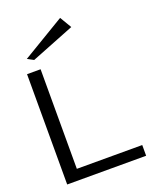

<svg xmlns="http://www.w3.org/2000/svg" viewBox="-170 -1046 932 1145"><g transform="rotate(-20 296.0 -474.0)"><path d="M54 0V-700H140V-68H555V0ZM123 -765 84 -786 354 -948 398 -874Z"/></g></svg>

Font: Panamera Medium
Style: Regular
Weight: 500
Designer: Bastien Sozeau
Foundry: NBR — Bastien Sozeau
Version: Version 3.002; ttfautohint (v1.8.4.7-5d5b);gftools[0.9.33]